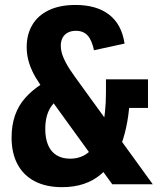

<svg xmlns="http://www.w3.org/2000/svg" viewBox="-20 -762 660 794"><path d="M418.2 -434H592V-315.7H479.8L517.8 -396.3Q517.6 -278.8 489.2 -187.3Q460.8 -95.9 398.3 -42Q335.8 12 236.7 12Q170.6 12 123.7 -12.4Q76.8 -36.8 52.4 -82.8Q27.9 -128.9 27.9 -193.3Q27.9 -294.2 84.9 -357.7Q141.8 -421.1 239.7 -457.3L267.2 -383.2Q220.2 -360.2 193.7 -324.4Q167.2 -288.7 167.2 -228.4Q167.2 -189.2 179.1 -161.7Q190.9 -134.1 214.1 -119.9Q237.2 -105.8 270 -105.8Q318.8 -105.8 351.9 -137.2Q385.1 -168.6 401.6 -229.7Q418.2 -290.8 418.2 -380.1ZM294 -634.6Q274.1 -634.6 260 -626.9Q245.8 -619.2 238.6 -605.2Q231.4 -591.2 231.4 -572.6Q231.4 -549.8 242 -524.7Q252.5 -499.7 269.2 -474.4Q285.9 -449.2 315.5 -408.9Q322.7 -399.4 329.3 -389.9L611.7 0H444.2L185.2 -357.7L169.8 -378.7Q143.9 -414.1 127.6 -441.4Q111.2 -468.7 100.8 -500.4Q90.4 -532.1 90.4 -567.6Q90.4 -619.3 113.4 -658.6Q136.3 -697.8 181.7 -719.7Q227 -741.5 292.3 -741.5Q379.2 -741.5 431.2 -701.5Q483.3 -661.4 495.1 -581.8L368.6 -554.2Q359.8 -596.5 342.1 -615.5Q324.4 -634.6 294 -634.6Z"/></svg>

Font: Monaspace Neon Var ExtraLight
Style: Regular
Weight: 200
Designer: Riley Cran and the Lettermatic Team
Version: Version 1.200 (Monaspace Neon Var)